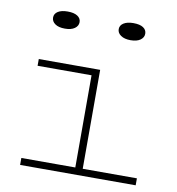

<svg xmlns="http://www.w3.org/2000/svg" viewBox="-79 -770 777 841"><g transform="rotate(10 309.5 -349.0)"><path d="M580 -31V0H66V-31H306V-441H66V-471H339V-31ZM96 -661Q96 -678 111.5 -688Q127 -698 155 -698Q183 -698 198.5 -688Q214 -678 214 -661Q214 -644 198.5 -633Q183 -622 155 -622Q127 -622 111.5 -633Q96 -644 96 -661ZM388 -661Q388 -678 404 -688Q420 -698 447 -698Q476 -698 491 -688Q506 -678 506 -661Q506 -644 490.5 -633Q475 -622 447 -622Q420 -622 404 -633Q388 -644 388 -661Z"/></g></svg>

Font: BioRhyme Expanded ExtraLight
Style: Regular
Weight: 275
Width: 7
Designer: Aoife Mooney
Foundry: Aoife Mooney Type
Version: Version 1.000